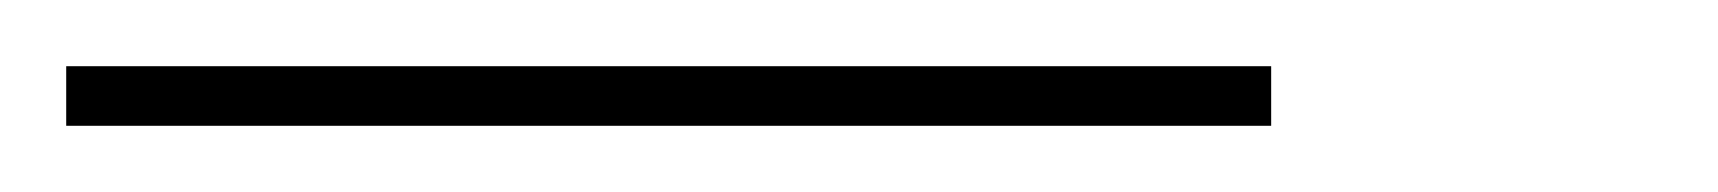

<svg xmlns="http://www.w3.org/2000/svg" viewBox="-55 -409 519 58"><path d="M-35 -371V-389H329V-371Z"/></svg>

Font: Poppins Thin
Style: Regular
Weight: 250
Designer: Ninad Kale (Devanagari), Jonny Pinhorn (Latin)
Foundry: Indian Type Foundry
Version: Version 3.200;PS 1.000;hotconv 16.6.54;makeotf.lib2.5.65590